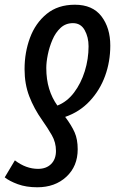

<svg xmlns="http://www.w3.org/2000/svg" viewBox="-61 -570 507 813"><path d="M256 -550Q331 -550 368.5 -501Q406 -452 406 -377Q406 -309 384 -248.5Q362 -188 319 -142Q276 -96 215 -75Q242 -39 255 -9.5Q268 20 268 62Q268 134 220 178.5Q172 223 97 223Q50 223 14.5 210Q-21 197 -41 181L2 109Q49 145 100 145Q135 145 155.5 124.5Q176 104 176 69Q176 33 158.5 2.5Q141 -28 117 -62Q83 -110 63 -162Q43 -214 43 -277Q43 -348 66 -410Q89 -472 136.5 -511Q184 -550 256 -550ZM248 -472Q217 -472 195.5 -452Q174 -432 161 -401.5Q148 -371 141.5 -339Q135 -307 135 -282Q135 -234 147 -194.5Q159 -155 182 -123Q223 -139 252.5 -178Q282 -217 298 -268.5Q314 -320 314 -374Q314 -413 297.5 -442.5Q281 -472 248 -472Z"/></svg>

Font: Noto Sans ExtraCondensed Medium
Style: Italic
Weight: 500
Width: 2
Italic angle: -12°
Designer: Monotype Design Team
Foundry: Monotype Imaging Inc.
Version: Version 2.013; ttfautohint (v1.8.4.7-5d5b)